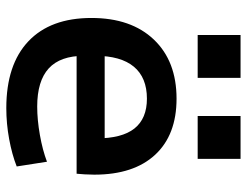

<svg xmlns="http://www.w3.org/2000/svg" viewBox="-107 -666 783 609"><g transform="rotate(90 284.5 -361.5)"><path d="M323 10Q185 10 111 -60Q37 -130 37 -260Q37 -386 105.5 -458Q174 -530 293 -530Q408 -530 471 -462Q534 -394 534 -269Q534 -255 533 -238Q532 -221 531 -213H105V-302H437L419 -275Q419 -357 387.5 -396.5Q356 -436 293 -436Q226 -436 191.5 -394.5Q157 -353 157 -272V-237Q157 -161 197 -124.5Q237 -88 318 -88Q360 -88 408 -96.5Q456 -105 493 -119L508 -23Q470 -8 421 1Q372 10 323 10ZM348 -597V-733H484V-597ZM91 -597V-733H227V-597Z"/></g></svg>

Font: M PLUS 1 SemiBold
Style: Regular
Weight: 600
Designer: Coji Morishita
Foundry: UNDERFOREST DESIGN
Version: Version 1.001